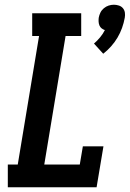

<svg xmlns="http://www.w3.org/2000/svg" viewBox="-20 -791 548 811"><path d="M416 -564 377 -607Q391 -619 403 -633.5Q415 -648 423 -664Q416 -666 409.5 -671Q403 -676 400 -683.5Q397 -691 396.5 -699Q396 -707 397 -716Q399 -727 404 -737.5Q409 -748 418.5 -756Q428 -764 439 -767.5Q450 -771 461 -771Q472 -771 482.5 -767.5Q493 -764 499.5 -756Q506 -748 507.5 -737.5Q509 -727 507 -716Q503 -694 495.5 -673Q488 -652 476.5 -632.5Q465 -613 449.5 -595.5Q434 -578 416 -564ZM13 0V-96H55L145 -639H116V-735H323V-639H257L167 -96H317L330 -173H417L388 0Z"/></svg>

Font: Iosevka Gothic
Style: Bold Italic
Weight: 700
Italic angle: -9°
Monospace: yes
Designer: Belleve Invis
Foundry: Belleve Invis
Version: Version 15.5.1; ttfautohint (v1.8.4)